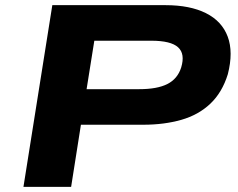

<svg xmlns="http://www.w3.org/2000/svg" viewBox="-20 -725 925 745"><path d="M71 0 183 -705H622Q717 -705 779 -674Q841 -643 863.5 -583Q886 -523 864 -437Q842 -366 796 -322.5Q750 -279 683.5 -260Q617 -241 536 -241H294L256 0ZM316 -379H520Q590 -379 629.5 -399Q669 -419 683 -463Q699 -516 671 -541.5Q643 -567 567 -567H346Z"/></svg>

Font: Nunito Sans 7pt Expanded ExtraBold
Style: Italic
Weight: 800
Width: 7
Italic angle: -9°
Designer: Vernon Adams
Foundry: Vernon Adams
Version: Version 3.101;gftools[0.9.27]